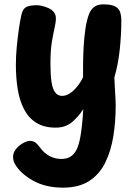

<svg xmlns="http://www.w3.org/2000/svg" viewBox="-20 -573 623 883"><path d="M78 -503Q84 -531 99.5 -540Q115 -549 151 -549Q160 -549 174.5 -545.5Q189 -542 203.5 -535.5Q218 -529 227.5 -517.5Q237 -506 237 -489Q237 -470 231 -444.5Q225 -419 218.5 -380Q212 -341 212 -280Q212 -228 217 -195.5Q222 -163 234 -147.5Q246 -132 266 -132Q283 -132 301 -143.5Q319 -155 335 -175Q351 -195 362 -218V-263Q362 -310 364.5 -356Q367 -402 373 -441.5Q379 -481 389 -507Q397 -529 413 -541Q429 -553 455 -553Q492 -553 509.5 -543.5Q527 -534 532.5 -517Q538 -500 538 -477Q538 -416 531 -347.5Q524 -279 506 -217Q507 -196 508 -174Q509 -152 510.5 -130Q512 -108 512 -86Q512 -15 501.5 52Q491 119 465 173Q439 227 391.5 258.5Q344 290 270 290Q190 290 132.5 258Q75 226 49 182Q43 171 41.5 162.5Q40 154 40 149Q40 129 53.5 112.5Q67 96 85.5 85.5Q104 75 118 75Q132 75 142 82Q152 89 162 103Q183 132 208.5 145Q234 158 262 158Q298 158 318.5 135.5Q339 113 348.5 62.5Q358 12 363 -71Q339 -34 309.5 -10Q280 14 236 14Q183 14 147.5 -8Q112 -30 91 -70Q70 -110 61.5 -162.5Q53 -215 53 -275Q53 -314 57 -356.5Q61 -399 66.5 -437.5Q72 -476 78 -503Z"/></svg>

Font: Playpen Sans Arabic
Style: Bold
Weight: 700
Version: Version 2.000